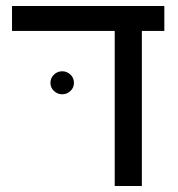

<svg xmlns="http://www.w3.org/2000/svg" viewBox="-20 -619 594 639"><path d="M452.1 0H361.8V-516.1H20V-599.1H526.9V-516.1H452.1ZM147.9 -342.8Q147.9 -359.9 159.7 -370.8Q171.4 -381.8 187 -381.8Q202.6 -381.8 214.4 -370.8Q226.1 -359.9 226.1 -342.8Q226.1 -327.1 214.4 -316.2Q202.6 -305.2 187 -305.2Q171.4 -305.2 159.7 -316.2Q147.9 -327.1 147.9 -342.8Z"/></svg>

Font: Liberation Sans
Style: Regular
Weight: 400
Designer: Steve Matteson
Foundry: Ascender Corporation
Version: Version 2.00.1